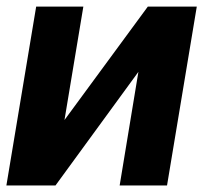

<svg xmlns="http://www.w3.org/2000/svg" viewBox="-21 -566 621 586"><path d="M175.8 -199.7 430.2 -545.9H579.6L488.8 0H344.2L401.4 -346.7L148.4 0H-1.5L89.4 -545.9H233.4Z"/></svg>

Font: Inter Tight
Style: Bold Italic
Weight: 700
Italic angle: -9.39999°
Designer: Rasmus Andersson
Foundry: rsms
Version: Version 3.004